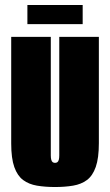

<svg xmlns="http://www.w3.org/2000/svg" viewBox="-20 -739 442 771"><path d="M201 12Q161 12 128.5 6.5Q96 1 73 -16Q50 -33 37.5 -68Q25 -103 25 -163V-591H184V-115Q184 -104 186 -97Q188 -90 192 -87.5Q196 -85 201 -85Q206 -85 210 -87.5Q214 -90 216 -97Q218 -104 218 -115V-591H377V-164Q377 -104 364.5 -68.5Q352 -33 329 -16Q306 1 273.5 6.5Q241 12 201 12ZM90 -642V-719H312V-642Z"/></svg>

Font: Alumni Sans Thin Black
Style: Regular
Weight: 900
Version: Version 1.018